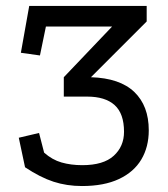

<svg xmlns="http://www.w3.org/2000/svg" viewBox="-20 -609 564 644"><path d="M255 15Q204 15 159.5 0.5Q115 -14 64 -48L43 -147L111 -163L128 -97Q155 -73 186.5 -64Q218 -55 256 -55Q327 -55 361.5 -86.5Q396 -118 396 -167Q396 -228 364.5 -256.5Q333 -285 272 -285H194V-350L356 -520H134L114 -423L50 -432L78 -589H472V-537L285 -350Q382 -347 430.5 -300.5Q479 -254 479 -172Q479 -116 454 -74Q429 -32 379 -8.5Q329 15 255 15Z"/></svg>

Font: Podkova VF Beta
Style: Regular
Weight: 400
Designer: Ilya Yudin
Foundry: Cyreal (www.cyreal.org)
Version: Version 2.100